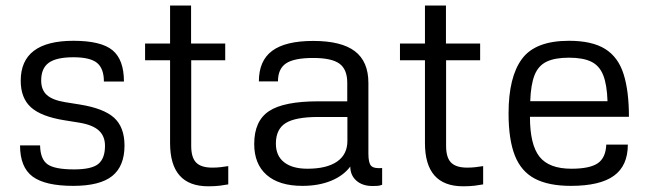

<svg xmlns="http://www.w3.org/2000/svg" viewBox="-20 -650 2311 683"><path d="M51.3 -132.8H122.6Q123.5 -84 148.9 -65.7Q174.3 -47.4 243.7 -47.4Q306.2 -47.4 329.8 -66.9Q353.5 -86.4 353.5 -131.3Q353.5 -166 331.3 -186Q309.1 -206.1 260.7 -213.9L209 -222.2Q126.5 -235.4 90.1 -268.3Q53.7 -301.3 53.7 -362.8Q53.7 -504.9 241.2 -504.9Q339.8 -504.9 380.4 -471.2Q420.9 -437.5 420.9 -359.9H349.6Q349.6 -406.2 325.2 -426.3Q300.8 -446.3 241.2 -446.3Q180.7 -446.3 153.6 -426.8Q126.5 -407.2 126.5 -363.8Q126.5 -330.1 146.7 -312Q167 -293.9 211.4 -286.6L263.2 -278.3Q349.1 -264.6 386 -231Q422.9 -197.3 422.9 -132.3Q422.9 -59.1 379.2 -23.9Q335.4 11.2 240.7 11.2Q140.6 11.2 95.9 -22Q51.3 -55.2 51.3 -132.8Z M781.2 -435.5H660.2V-130.9Q660.2 -89.4 678 -71.5Q695.8 -53.7 735.4 -53.7Q751 -53.7 765.4 -55.4Q779.8 -57.1 792 -59.1V5.9Q779.3 8.3 762.2 10.5Q745.1 12.7 720.7 12.7Q585 12.7 585 -141.1V-435.5H496.1V-495.1H585V-630.4H659.7V-495.1H781.2Z M968.8 -360.4H900.9Q900.9 -434.1 948.2 -469.2Q995.6 -504.4 1094.2 -504.4Q1194.3 -504.4 1242.4 -467.8Q1290.5 -431.2 1290.5 -355V-103Q1290.5 -70.3 1300.3 -60.1Q1310.1 -49.8 1339.4 -52.2V7.3Q1330.1 10.7 1322.8 11.2Q1315.4 11.7 1305.2 11.7Q1269.5 11.7 1247.8 -7.3Q1226.1 -26.4 1226.1 -57.6Q1201.7 -24.9 1157.5 -6.8Q1113.3 11.2 1055.7 11.2Q973.1 11.2 928.7 -27.6Q884.3 -66.4 884.3 -137.7Q884.3 -219.7 936.8 -254.6Q989.3 -289.6 1112.8 -289.6H1215.3V-355.5Q1215.3 -403.3 1187.5 -423.6Q1159.7 -443.8 1094.2 -443.8Q1026.4 -443.8 997.6 -424.6Q968.8 -405.3 968.8 -360.4ZM1215.8 -148.9V-233.9H1112.3Q1031.2 -233.9 996.3 -212.2Q961.4 -190.4 961.4 -139.2Q961.4 -95.7 990.7 -72.8Q1020 -49.8 1073.7 -49.8Q1142.1 -49.8 1179 -75.2Q1215.8 -100.6 1215.8 -148.9Z M1688 -435.5H1566.9V-130.9Q1566.9 -89.4 1584.7 -71.5Q1602.5 -53.7 1642.1 -53.7Q1657.7 -53.7 1672.1 -55.4Q1686.5 -57.1 1698.7 -59.1V5.9Q1686 8.3 1668.9 10.5Q1651.9 12.7 1627.4 12.7Q1491.7 12.7 1491.7 -141.1V-435.5H1402.8V-495.1H1491.7V-630.4H1566.4V-495.1H1688Z M2010.7 11.2Q1931.2 11.2 1882.3 -14.6Q1833.5 -40.5 1811.3 -97.2Q1789.1 -153.8 1789.1 -246.6Q1789.1 -376 1836.7 -440.4Q1884.3 -504.9 2003.9 -504.9Q2086.4 -504.9 2132.8 -475.8Q2179.2 -446.8 2198.2 -386.7Q2217.3 -326.7 2217.3 -234.4H1865.2Q1865.2 -135.3 1899.2 -92.5Q1933.1 -49.8 2012.7 -49.8Q2077.6 -49.8 2106.2 -69.1Q2134.8 -88.4 2136.7 -135.7H2213.4Q2213.4 -60.5 2163.8 -24.7Q2114.3 11.2 2010.7 11.2ZM1866.2 -290H2141.1Q2139.2 -349.1 2125.7 -382.8Q2112.3 -416.5 2083 -430.7Q2053.7 -444.8 2003.9 -444.8Q1954.1 -444.8 1924.6 -430.7Q1895 -416.5 1881.6 -382.8Q1868.2 -349.1 1866.2 -290Z"/></svg>

Font: Metrophobic
Style: Regular
Weight: 400
Designer: Vernon Adams
Foundry: Vernon Adams
Version: Version 3.200; ttfautohint (v1.8.4.7-5d5b);gftools[0.9.23]